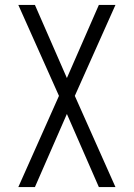

<svg xmlns="http://www.w3.org/2000/svg" viewBox="-20 -755 540 775"><path d="M54 0 218 -368 54 -735H121L250 -440L379 -735H446L282 -368L446 0H379L250 -295L121 0Z"/></svg>

Font: Iosevka SS04 Light
Style: Regular
Weight: 300
Monospace: yes
Designer: Belleve Invis
Foundry: Belleve Invis
Version: Version 19.0.0; ttfautohint (v1.8.4)